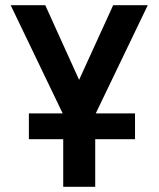

<svg xmlns="http://www.w3.org/2000/svg" viewBox="-20 -720 612 738"><path d="M91 -185H223V-2H346V-185H499V-284H348L548 -700H415L284 -413L154 -700H21L221 -284H91Z"/></svg>

Font: Vanilla Cream
Style: Bold
Weight: 700
Designer: Jeremy Tribby, Jinavaṁso
Foundry: Tribby Type
Version: Version 1.422;Glyphs 3.1.2 (3151)